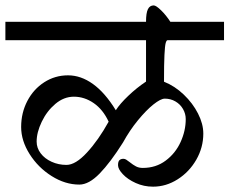

<svg xmlns="http://www.w3.org/2000/svg" viewBox="-30 -699 860 720"><path d="M517.6 -617.2Q517.6 -650.4 524.7 -664.6Q531.7 -678.7 546.4 -678.7Q555.2 -678.7 574 -660.4Q592.8 -642.1 608.9 -617.2H810.1V-548.3H598.6Q594.2 -548.3 591.3 -537.6Q588.4 -526.9 586.7 -492.9Q585 -459 585 -392.6Q625.5 -376.5 659.2 -344.2Q692.9 -312 712.6 -273.2Q732.4 -234.4 732.4 -198.2Q732.4 -146 706.1 -100.1Q679.7 -54.2 636.2 -26.6Q592.8 1 543.9 1Q509.3 1 479 -12.7Q448.7 -26.4 430.7 -45.7Q412.6 -64.9 412.6 -79.6Q412.6 -93.3 418 -98.4Q423.3 -103.5 432.6 -103.5Q438 -103.5 442.9 -100.6Q447.8 -97.7 456.5 -90.8Q469.2 -80.6 480 -75Q490.7 -69.3 505.4 -69.3Q554.7 -69.3 591.3 -96.7Q627.9 -124 647.2 -166.3Q666.5 -208.5 666.5 -252.4Q666.5 -272.5 656.2 -290.3Q646 -308.1 627.9 -318.6Q609.9 -329.1 587.9 -329.1Q572.8 -329.1 545.4 -307.4Q518.1 -285.6 487.1 -247.8Q456.1 -210 431.2 -164.6Q383.8 -89.4 343.5 -48.1Q303.2 -6.8 267.6 -6.8Q214.4 -6.8 163.6 -38.8Q112.8 -70.8 81.1 -121.1Q49.3 -171.4 49.3 -222.7Q49.3 -275.9 72.5 -320.3Q95.7 -364.7 136 -390.6Q176.3 -416.5 225.1 -416.5Q273.4 -416.5 318.6 -384Q363.8 -351.6 404.3 -285.6Q419.9 -310.1 451.2 -339.8Q482.4 -369.6 517.6 -393.1V-548.3H-9.8V-617.2ZM219.2 -80.6Q253.4 -80.6 296.1 -127Q338.9 -173.3 377.4 -242.7Q356.4 -288.1 321.5 -312.3Q286.6 -336.4 247.1 -336.4Q209.5 -336.4 177.5 -309.3Q145.5 -282.2 126.5 -242.4Q107.4 -202.6 107.4 -168Q107.4 -144 122.6 -124Q137.7 -104 163.6 -92.3Q189.5 -80.6 219.2 -80.6Z"/></svg>

Font: Dekko
Style: Regular
Weight: 400
Designer: Multiple
Foundry: Sorkin Type
Version: Version 2.001